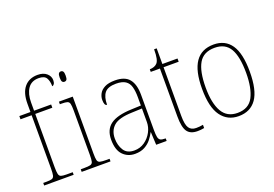

<svg xmlns="http://www.w3.org/2000/svg" viewBox="-106 -1078 1990 1395"><g transform="rotate(-20 889.5 -381.0)"><path d="M33 0V-20H59Q87 -20 100.5 -24.5Q114 -29 118 -46Q122 -63 122 -100V-511H36V-536H122V-600Q122 -684 159 -728Q196 -772 262 -772Q306 -772 331.5 -750Q357 -728 357 -697Q357 -678 350 -668Q343 -658 335 -658Q335 -697 320.5 -722Q306 -747 261 -747Q205 -747 177.5 -706.5Q150 -666 150 -600V-536H282V-511H150V-100Q150 -63 154 -46Q158 -29 171.5 -24.5Q185 -20 213 -20H261V0Z M430 -658Q419 -658 413 -666Q407 -674 407 -698Q407 -721 413 -729.5Q419 -738 430 -738Q441 -738 447 -729.5Q453 -721 453 -698Q453 -674 447 -666Q441 -658 430 -658ZM323 0V-20H348Q382 -20 397.5 -24Q413 -28 417 -44Q421 -60 421 -95V-438Q421 -474 417 -490.5Q413 -507 399 -511.5Q385 -516 356 -516H342V-536H449V-95Q449 -60 453 -44Q457 -28 472.5 -24Q488 -20 522 -20H546V0Z M734 10Q678 10 641 -28Q604 -66 604 -146Q604 -224 655.5 -261.5Q707 -299 817 -303L892 -306V-371Q892 -417 883 -450Q874 -483 848.5 -500Q823 -517 776 -517Q712 -517 687.5 -486Q663 -455 663 -395Q642 -395 642 -440Q642 -464 654.5 -487.5Q667 -511 696.5 -526.5Q726 -542 776 -542Q853 -542 886.5 -500.5Q920 -459 920 -379V-107Q920 -70 924 -51.5Q928 -33 939.5 -26.5Q951 -20 975 -20H980V0H899L894 -99H892Q880 -75 860 -49.5Q840 -24 809 -7Q778 10 734 10ZM737 -15Q782 -15 817 -39.5Q852 -64 872 -101.5Q892 -139 892 -178V-283L815 -280Q712 -277 672 -241.5Q632 -206 632 -145Q632 -92 656.5 -53.5Q681 -15 737 -15Z M1216 10Q1161 10 1137.5 -23.5Q1114 -57 1114 -141V-511H1043V-531Q1081 -532 1100 -552Q1111 -563 1116.5 -588Q1122 -613 1122 -657H1142V-536H1259V-511H1142V-135Q1142 -67 1159.5 -41Q1177 -15 1215 -15Q1241 -15 1268 -20V5Q1254 8 1241 9Q1228 10 1216 10Z M1535 10Q1449 10 1400 -57.5Q1351 -125 1351 -267Q1351 -406 1398 -474Q1445 -542 1539 -542Q1628 -542 1674 -475Q1720 -408 1720 -267Q1720 -124 1673 -57Q1626 10 1535 10ZM1535 -15Q1622 -15 1657 -82.5Q1692 -150 1692 -267Q1692 -394 1656 -455.5Q1620 -517 1538 -517Q1452 -517 1415.5 -454.5Q1379 -392 1379 -267Q1379 -146 1416.5 -80.5Q1454 -15 1535 -15Z"/></g></svg>

Font: Noto Serif Georgian SemiCondensed Thin
Style: Regular
Weight: 100
Width: 4
Designer: Monotype Design Team, Akaki Razmadze
Foundry: Google LLC
Version: Version 2.003; ttfautohint (v1.8.4.7-5d5b)